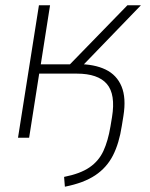

<svg xmlns="http://www.w3.org/2000/svg" viewBox="-20 -520 565 725"><path d="M225 185 222 148Q283 136 318 112Q353 88 370.5 50Q388 12 397 -42L403 -78Q417 -164 383.5 -203Q350 -242 270 -242H128L90 0H48L127 -500H169L134 -277H244L461 -500H512L285 -265L272 -278Q336 -278 378.5 -257.5Q421 -237 439 -193.5Q457 -150 446 -82L440 -45Q430 21 406.5 67Q383 113 339.5 142Q296 171 225 185Z"/></svg>

Font: Mulish ExtraLight
Style: Italic
Weight: 200
Italic angle: -9°
Designer: Vernon Adams
Foundry: Vernon Adams
Version: Version 3.603